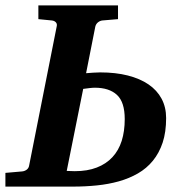

<svg xmlns="http://www.w3.org/2000/svg" viewBox="-41 -691 668 711"><path d="M420.9 -250Q420.9 -313 392.1 -339.6Q363.3 -366.2 310.1 -366.2Q302.2 -366.2 289.6 -364.7Q276.9 -363.3 267.1 -361.8L206.1 -58.1Q211.9 -58.1 219.7 -57.6Q227.5 -57.1 235.8 -57.1Q282.7 -57.1 317.4 -70.6Q352.1 -84 375.2 -108.9Q398.4 -133.8 409.7 -169.4Q420.9 -205.1 420.9 -250ZM574.2 -253.9Q574.2 -201.7 561.3 -162.8Q548.3 -124 525.1 -95.7Q502 -67.4 469.7 -48.8Q437.5 -30.3 399.2 -19.5Q360.8 -8.8 317.9 -4.4Q274.9 0 230 0H-21V-50.8L41 -56.2Q50.3 -57.1 57.9 -62.7Q65.4 -68.4 66.9 -78.1L168.9 -592.8Q171.4 -602.5 165.8 -608.4Q160.2 -614.3 150.9 -615.2L101.1 -620.1V-670.9H396V-620.1L337.9 -615.2Q329.6 -614.3 322 -608.4Q314.5 -602.5 312 -592.8L277.8 -419.9Q290 -420.9 304.4 -421.9Q318.8 -422.9 330.1 -422.9Q387.2 -422.9 432.4 -411.4Q477.5 -399.9 509 -378.4Q540.5 -356.9 557.4 -325.4Q574.2 -293.9 574.2 -253.9Z"/></svg>

Font: Charis SIL CyrE
Style: Bold Italic
Weight: 700
Italic angle: -11°
Foundry: SIL International
Version: Version 5.000